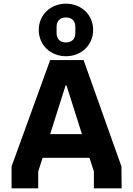

<svg xmlns="http://www.w3.org/2000/svg" viewBox="-20 -1025 725 1045"><path d="M339 -719C422 -719 487 -779 487 -862C487 -945 422 -1005 339 -1005C256 -1005 191 -945 191 -862C191 -779 256 -719 339 -719ZM339 -794C306 -794 288 -814 288 -845V-879C288 -910 306 -930 339 -930C372 -930 390 -910 390 -879V-845C390 -814 372 -794 339 -794ZM43 0H188V-92L212 -166H467L491 -92V0H642L641 -119L435 -698H253L43 -119ZM253 -295 337 -560H342L426 -295Z"/></svg>

Font: Braiins Sans
Style: Bold
Weight: 700
Designer: Mike Abbink, Paul van der Laan, Pieter van Rosmalen, Jiri Chlebus, Lubos Buracinsky
Foundry: Bold Monday, Sudetype
Version: Version 1.000;hotconv 1.0.109;makeotfexe 2.5.65596